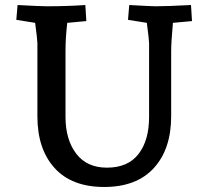

<svg xmlns="http://www.w3.org/2000/svg" viewBox="-20 -730 831 765"><path d="M129 -267V-558Q129 -572 120 -639L45 -651L50 -710Q140 -705 166 -705Q248 -705 320 -710L324 -646L248 -639Q241 -580 241 -528V-264Q241 -174 283.5 -118Q326 -62 406 -62Q490 -62 532 -116.5Q574 -171 574 -264V-558Q574 -572 565 -639L490 -651L495 -710Q583 -705 601 -705Q646 -705 741 -710L745 -646L669 -639Q662 -560 662 -528V-267Q662 -136 593 -60.5Q524 15 395 15Q266 15 197.5 -60.5Q129 -136 129 -267Z"/></svg>

Font: Andada Pro SemiBold
Style: Regular
Weight: 600
Designer: Carolina Giovagnoli
Foundry: Huerta Tipografica
Version: Version 3.005